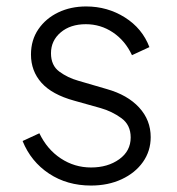

<svg xmlns="http://www.w3.org/2000/svg" viewBox="-20 -563 548 595"><path d="M262 12Q188 12 132 -25Q76 -62 50 -126L102 -150Q126 -100 168.5 -72Q211 -44 262 -44Q314 -44 349.5 -69.5Q385 -95 385 -137Q385 -176 356 -197Q327 -218 292 -228L210 -251Q141 -270 108.5 -306.5Q76 -343 76 -394Q76 -439 99 -472.5Q122 -506 160.5 -524.5Q199 -543 247 -543Q313 -543 367 -509Q421 -475 443 -417L389 -392Q368 -437 330 -462.5Q292 -488 246 -488Q198 -488 168 -462.5Q138 -437 138 -398Q138 -360 164 -341Q190 -322 222 -313L311 -287Q375 -269 411 -230Q447 -191 447 -138Q447 -95 423 -61Q399 -27 357 -7.5Q315 12 262 12Z"/></svg>

Font: Plus Jakarta Sans Light
Style: Regular
Weight: 300
Designer: Gumpita Rahayu
Foundry: Tokotype
Version: Version 2.006; ttfautohint (v1.8.4.7-5d5b)